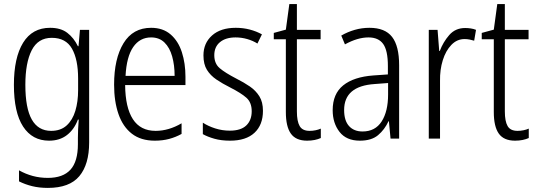

<svg xmlns="http://www.w3.org/2000/svg" viewBox="-20 -678 2625 939"><path d="M225 -542Q277 -542 309 -517.5Q341 -493 361 -452H364L371 -532H416V19Q416 126 368 183.5Q320 241 214 241Q172 241 137.5 232.5Q103 224 73 209V155Q105 173 140 182.5Q175 192 214 192Q288 192 324.5 152Q361 112 361 27V-4Q361 -24 362 -46Q363 -68 365 -93H361Q343 -45 307.5 -17.5Q272 10 220 10Q138 10 93 -59Q48 -128 48 -263Q48 -396 93 -469Q138 -542 225 -542ZM233 -493Q166 -493 135 -432Q104 -371 104 -263Q104 -149 135.5 -93.5Q167 -38 230 -38Q277 -38 306 -64.5Q335 -91 348.5 -136Q362 -181 362 -237V-294Q362 -387 332 -440Q302 -493 233 -493Z M719 -542Q777 -542 814.5 -509.5Q852 -477 869.5 -422.5Q887 -368 887 -303V-262H592Q593 -152 630 -95Q667 -38 741 -38Q805 -38 868 -75V-23Q839 -7 807 1.5Q775 10 737 10Q669 10 625 -24Q581 -58 559.5 -120Q538 -182 538 -264Q538 -391 584 -466.5Q630 -542 719 -542ZM719 -495Q664 -495 631.5 -448Q599 -401 594 -307H834Q834 -359 822 -402Q810 -445 784.5 -470Q759 -495 719 -495Z M1266 -136Q1266 -67 1224.5 -28.5Q1183 10 1105 10Q1062 10 1028.5 0.5Q995 -9 972 -22V-78Q998 -61 1032.5 -50Q1067 -39 1104 -39Q1158 -39 1184.5 -64.5Q1211 -90 1211 -134Q1211 -177 1185 -200Q1159 -223 1106 -250Q1068 -269 1038.5 -289Q1009 -309 992 -336.5Q975 -364 975 -407Q975 -467 1017 -504.5Q1059 -542 1133 -542Q1169 -542 1201.5 -533.5Q1234 -525 1261 -510L1239 -465Q1217 -479 1189 -487Q1161 -495 1132 -495Q1084 -495 1056 -472Q1028 -449 1028 -408Q1028 -367 1054.5 -344.5Q1081 -322 1135 -294Q1173 -275 1202 -255Q1231 -235 1248.5 -207Q1266 -179 1266 -136Z M1494 -38Q1509 -38 1523.5 -41Q1538 -44 1549 -49V-3Q1536 3 1519 6.5Q1502 10 1482 10Q1427 10 1402.5 -24.5Q1378 -59 1378 -130V-486H1319V-517L1378 -533L1395 -658H1432V-532H1548V-486H1432V-133Q1432 -85 1445.5 -61.5Q1459 -38 1494 -38Z M1787 -542Q1863 -542 1897.5 -497.5Q1932 -453 1932 -359V0H1890L1882 -85H1880Q1861 -44 1829 -17Q1797 10 1740 10Q1674 10 1640.5 -33Q1607 -76 1607 -139Q1607 -219 1658.5 -260.5Q1710 -302 1806 -309L1877 -314V-355Q1877 -431 1854 -463Q1831 -495 1782 -495Q1729 -495 1667 -461L1649 -504Q1680 -522 1715 -532Q1750 -542 1787 -542ZM1812 -267Q1663 -257 1663 -140Q1663 -88 1687 -61.5Q1711 -35 1753 -35Q1815 -35 1846.5 -84Q1878 -133 1878 -216V-272Z M2255 -541Q2268 -541 2282 -539Q2296 -537 2308 -532L2299 -479Q2289 -482 2277 -484.5Q2265 -487 2252 -487Q2215 -487 2187.5 -458.5Q2160 -430 2145.5 -383.5Q2131 -337 2132 -282V0H2077V-532H2120L2128 -429H2131Q2147 -472 2177 -506.5Q2207 -541 2255 -541Z M2511 -38Q2526 -38 2540.5 -41Q2555 -44 2566 -49V-3Q2553 3 2536 6.5Q2519 10 2499 10Q2444 10 2419.5 -24.5Q2395 -59 2395 -130V-486H2336V-517L2395 -533L2412 -658H2449V-532H2565V-486H2449V-133Q2449 -85 2462.5 -61.5Q2476 -38 2511 -38Z"/></svg>

Font: Noto Sans Lao UI Cond Light
Style: Regular
Weight: 300
Width: 3
Designer: Monotype Design Team
Foundry: Monotype Imaging Inc.
Version: Version 2.000; ttfautohint (v1.8.4.7-5d5b)